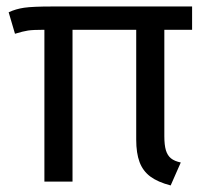

<svg xmlns="http://www.w3.org/2000/svg" viewBox="-20 -560 655 592"><path d="M572.3 -468.2H486.7V-140Q486.7 -112.8 491.5 -96.7Q496.4 -80.5 507.2 -71.8Q517.9 -63.1 537.4 -59L506.2 11.8Q466.7 1.5 443.6 -15.6Q420.5 -32.8 410.3 -60.3Q400 -87.7 400 -129.7V-468.2H203.6V0H116.9V-468.2Q82.1 -468.2 66.7 -465.9Q51.3 -463.6 26.2 -455.9L6.7 -522.1Q28.2 -532.3 54.6 -536.2Q81 -540 140 -540H572.3Z"/></svg>

Font: Fira Code
Style: Regular
Weight: 400
Designer: Carrois Corporate, Edenspiekermann AG, Nikita Prokopov
Foundry: Carrois Corporate, Edenspiekermann AG, Nikita Prokopov
Version: Version 5.002